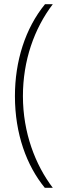

<svg xmlns="http://www.w3.org/2000/svg" viewBox="-20 -735 309 913"><path d="M51 -278C51 -98 107 53 193 158H231C148 49 89 -104 89 -278C89 -446 142 -598 231 -715H194C100 -600 51 -444 51 -278Z"/></svg>

Font: Noto Sans ExtraCondensed ExtraLight
Style: Regular
Weight: 200
Width: 2
Designer: Monotype Design Team
Foundry: Monotype Imaging Inc.
Version: Version 2.013